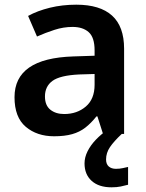

<svg xmlns="http://www.w3.org/2000/svg" viewBox="-20 -572 625 820"><path d="M211 10Q138 10 90 -30.5Q42 -71 42 -157Q42 -240 104.5 -283.5Q167 -327 293 -331L384 -334V-357Q384 -412 359 -434.5Q334 -457 290 -457Q251 -457 212.5 -444.5Q174 -432 138 -416L100 -504Q140 -526 193 -539Q246 -552 306 -552Q407 -552 458.5 -505.5Q510 -459 510 -364V0H420L396 -75H392Q369 -46 344.5 -27Q320 -8 288 1Q256 10 211 10ZM254 -85Q309 -85 346.5 -117Q384 -149 384 -210V-256L318 -254Q236 -250 204 -226.5Q172 -203 172 -160Q172 -122 195 -103.5Q218 -85 254 -85ZM433 109Q433 129 444.5 139Q456 149 475 149Q491 149 504.5 146Q518 143 527 141V217Q512 221 495.5 224.5Q479 228 456 228Q402 228 371.5 200.5Q341 173 341 126Q341 100 354 74Q367 48 389.5 24.5Q412 1 441 -19L500 0Q466 32 449.5 56.5Q433 81 433 109Z"/></svg>

Font: Noto Sans Symbols SemiBold
Style: Regular
Weight: 600
Version: Version 2.002